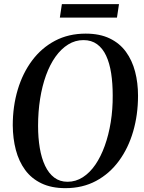

<svg xmlns="http://www.w3.org/2000/svg" viewBox="-20 -918 713 948"><path d="M303 11Q234 11 184.5 -12.8Q135 -36.5 104 -79Q73 -121.5 58.2 -177.8Q43.5 -234 43 -299Q43 -393 67.5 -475Q92 -557 138.5 -619.2Q185 -681.5 251.8 -716.8Q318.5 -752 403 -752Q472.5 -752 521.8 -728.2Q571 -704.5 601.8 -662.2Q632.5 -620 647 -564.5Q661.5 -509 661.5 -445.5Q661.5 -351.5 637.5 -269Q613.5 -186.5 567.2 -123.5Q521 -60.5 454.5 -24.8Q388 11 303 11ZM313.5 -20.5Q354 -20.5 388.8 -42.8Q423.5 -65 450.8 -104.8Q478 -144.5 497.2 -198Q516.5 -251.5 526.8 -315Q537 -378.5 536.5 -447Q536.5 -506.5 528.8 -556.5Q521 -606.5 504 -643Q487 -679.5 459.2 -699.8Q431.5 -720 392 -720Q351.5 -720 316.8 -698.5Q282 -677 254.2 -638.2Q226.5 -599.5 207.2 -546.2Q188 -493 178 -429.8Q168 -366.5 168 -296.5Q168 -237.5 176.5 -187Q185 -136.5 202.8 -99.2Q220.5 -62 248 -41.2Q275.5 -20.5 313.5 -20.5ZM285.5 -897.5H567.5L557.5 -831H275.5Z"/></svg>

Font: Merriweather 120pt Medium
Style: Italic
Weight: 500
Italic angle: -7.8°
Version: Version 2.101